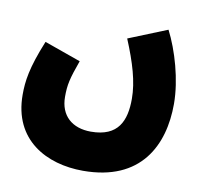

<svg xmlns="http://www.w3.org/2000/svg" viewBox="-73 -481 841 789"><g transform="rotate(10 347.5 -86.0)"><path d="M24 -35C24 154 170 230 322 230C564 230 643 67 643 -105C643 -206 608 -324 568 -402L407 -337C446 -243 469 -167 469 -96C469 -5 441 66 326 66C248 66 197 22 197 -57C197 -107 203 -133 231 -211L79 -265C31 -148 24 -91 24 -35Z"/></g></svg>

Font: Noto Sans Arabic UI Cn Bk
Style: Regular
Weight: 900
Width: 3
Designer: Monotype Design Team, Nadine Chahine and Nizar Qandah
Foundry: Monotype Imaging Inc.
Version: Version 2.010